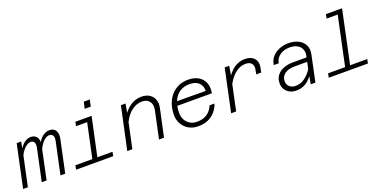

<svg xmlns="http://www.w3.org/2000/svg" viewBox="-20 -1521 4587 2314"><g transform="rotate(-20 2273.5 -363.5)"><path d="M476 0 563 -408Q573 -453 559.5 -477.5Q546 -502 514 -502Q468 -502 422 -446.5Q376 -391 342 -281L353 -372Q381 -462 429.5 -510Q478 -558 535 -558Q571 -558 594 -541Q617 -524 626 -491Q635 -458 624 -410L537 0ZM-3 0 113 -546H170L151 -436L58 0ZM236 0 323 -408Q333 -454 319.5 -478Q306 -502 275 -502Q229 -502 181 -446Q133 -390 100 -281L115 -373Q134 -433 162.5 -474Q191 -515 225.5 -536.5Q260 -558 297 -558Q349 -558 374.5 -519Q400 -480 385 -410L298 0Z M893 0 1009 -546H1074L957 0ZM676 0 687 -53H1163L1152 0ZM855 -493 866 -546H1042L1030 -493ZM1025 -654 1044 -739H1121L1103 -654Z M1740 0 1814 -348Q1829 -417 1797.5 -459Q1766 -501 1701 -501Q1626 -501 1558 -445Q1490 -389 1447 -278L1454 -377Q1499 -463 1567 -510.5Q1635 -558 1714 -558Q1775 -558 1816.5 -532Q1858 -506 1875.5 -459Q1893 -412 1879 -349L1804 0ZM1333 0 1450 -546H1509L1484 -404L1398 0Z M2242 12Q2173 12 2121 -17.5Q2069 -47 2039.5 -99Q2010 -151 2010 -215Q2010 -288 2031 -350.5Q2052 -413 2091.5 -459.5Q2131 -506 2187.5 -532Q2244 -558 2316 -558Q2390 -558 2443 -527.5Q2496 -497 2520 -440.5Q2544 -384 2529 -306H2073L2084 -360L2469 -358Q2471 -425 2430 -463.5Q2389 -502 2313 -502Q2233 -502 2180.5 -463.5Q2128 -425 2102.5 -360.5Q2077 -296 2077 -219Q2077 -168 2098.5 -128Q2120 -88 2158.5 -66Q2197 -44 2246 -44Q2326 -44 2377.5 -80.5Q2429 -117 2453 -179H2517Q2496 -120 2458 -77Q2420 -34 2366.5 -11Q2313 12 2242 12Z M3109 -337 3120 -389Q3131 -442 3107 -471.5Q3083 -501 3028 -501Q2955 -501 2888.5 -443.5Q2822 -386 2774 -277L2778 -360Q2811 -425 2851.5 -469Q2892 -513 2940 -535.5Q2988 -558 3041 -558Q3094 -558 3130 -538Q3166 -518 3181 -480Q3196 -442 3184 -389L3173 -337ZM2665 0 2781 -546H2839L2815 -404L2729 0Z M3686 0 3711 -142 3753 -338Q3764 -390 3746.5 -427.5Q3729 -465 3690 -485Q3651 -505 3599 -505Q3525 -505 3473 -469.5Q3421 -434 3410 -370H3346Q3355 -429 3391 -471Q3427 -513 3482 -535.5Q3537 -558 3603 -558Q3674 -558 3727.5 -530.5Q3781 -503 3806 -453Q3831 -403 3816 -334L3746 0ZM3500 12Q3453 12 3416.5 -6.5Q3380 -25 3358.5 -59Q3337 -93 3337 -139Q3337 -196 3367 -237Q3397 -278 3451 -300Q3505 -322 3577 -322H3762L3751 -269H3574Q3496 -269 3449.5 -235Q3403 -201 3403 -143Q3403 -96 3433.5 -70Q3464 -44 3510 -44Q3576 -44 3630.5 -84.5Q3685 -125 3727 -193V-135Q3687 -65 3631 -26.5Q3575 12 3500 12Z M4135 0 4290 -732H4354L4199 0ZM3917 0 3928 -53H4430L4419 0ZM4136 -679 4147 -732H4322L4311 -679Z"/></g></svg>

Font: Azeret Mono ExtraLight
Style: Italic
Weight: 250
Italic angle: -12°
Designer: Martin Vácha
Foundry: Displaay
Version: Version 1.002